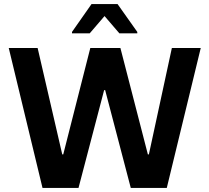

<svg xmlns="http://www.w3.org/2000/svg" viewBox="-20 -924 1029 944"><path d="M189 0 23 -688H165L286 -165H291L424 -688H572L707 -165H712L825 -688H967L800 0H623L497 -481H492L366 0ZM334 -760V-767L430 -904H558L655 -767V-760H567L494 -845L421 -760Z"/></svg>

Font: Saira Thin SemiBold
Style: Regular
Weight: 600
Version: Version 1.101